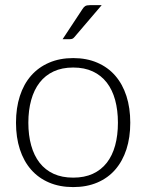

<svg xmlns="http://www.w3.org/2000/svg" viewBox="-20 -736 581 762"><path d="M270.5 -505.5Q324 -505.5 366.2 -487.2Q408.5 -469 437.5 -435.5Q466.5 -402 481.8 -354.8Q497 -307.5 497 -249Q497 -190.5 481.8 -143.5Q466.5 -96.5 437.5 -63Q408.5 -29.5 366.2 -11.5Q324 6.5 270.5 6.5Q217 6.5 174.8 -11.5Q132.5 -29.5 103.2 -63Q74 -96.5 58.8 -143.5Q43.5 -190.5 43.5 -249Q43.5 -307.5 58.8 -354.8Q74 -402 103.2 -435.5Q132.5 -469 174.8 -487.2Q217 -505.5 270.5 -505.5ZM270.5 -31Q315 -31 348.2 -46.2Q381.5 -61.5 403.8 -90Q426 -118.5 437 -158.8Q448 -199 448 -249Q448 -298.5 437 -339Q426 -379.5 403.8 -408.2Q381.5 -437 348.2 -452.5Q315 -468 270.5 -468Q226 -468 192.8 -452.5Q159.5 -437 137.2 -408.2Q115 -379.5 103.8 -339Q92.5 -298.5 92.5 -249Q92.5 -199 103.8 -158.8Q115 -118.5 137.2 -90Q159.5 -61.5 192.8 -46.2Q226 -31 270.5 -31ZM383.5 -715.5 275.5 -589Q271.5 -584 267.2 -582.2Q263 -580.5 257 -580.5H228.5L307 -699.5Q312.5 -708.5 318.5 -712Q324.5 -715.5 336.5 -715.5Z"/></svg>

Font: Lato TR Light
Style: Regular
Weight: 300
Designer: Lukasz Dziedzic
Foundry: Lukasz Dziedzic
Version: Version 1.104 2013